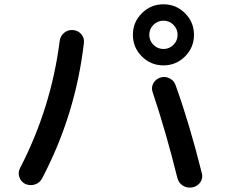

<svg xmlns="http://www.w3.org/2000/svg" viewBox="-20 -840 1040 881"><path d="M775.9 -726.1Q756.8 -745.1 730 -745.1Q703.1 -745.1 684.1 -726.1Q665 -707 665 -680.2Q665 -653.3 684.1 -634.3Q703.1 -615.2 730 -615.2Q756.8 -615.2 775.9 -634.3Q794.9 -653.3 794.9 -680.2Q794.9 -707 775.9 -726.1ZM829.1 -581.1Q788.1 -540 730 -540Q671.9 -540 630.9 -581.1Q589.8 -622.1 589.8 -680.2Q589.8 -738.3 630.9 -779.3Q671.9 -820.3 730 -820.3Q788.1 -820.3 829.1 -779.3Q870.1 -738.3 870.1 -680.2Q870.1 -622.1 829.1 -581.1ZM786.1 -448.2Q850.6 -268.6 906.2 -44.9Q912.1 -22.5 899.4 -3.9Q886.7 14.6 864.3 19.5H863.3Q839.8 24.4 819.8 12.2Q799.8 0 793.9 -23.4Q741.2 -236.3 680.7 -416Q672.9 -437.5 683.1 -457Q693.4 -476.6 715.3 -483.9Q737.3 -491.2 758.3 -480.5Q779.3 -469.7 786.1 -448.2ZM95.7 3.9Q76.2 -5.9 68.8 -27.3Q61.5 -48.8 72.3 -69.3Q214.8 -344.7 253.9 -652.3Q256.8 -674.8 274.4 -689.5Q292 -704.1 314.9 -702.1Q337.9 -700.2 352.5 -683.6Q367.2 -667 365.2 -644.5Q327.1 -314.5 173.8 -22.5Q163.1 -1 140.6 6.3Q118.2 13.7 95.7 3.9Z"/></svg>

Font: Rounded Mgen+ 1mn medium
Style: Regular
Weight: 500
Designer: [Source Han Sans]
Ryoko NISHIZUKA  (kana & ideographs); Paul D. Hunt (Latin, Greek & Cyrillic); Wenlong ZHANG  (bopomofo
Version: Version 1.059.20150602